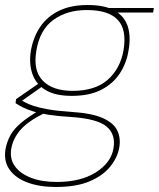

<svg xmlns="http://www.w3.org/2000/svg" viewBox="-44 -528 633 765"><path d="M179 217Q113 217 65 199Q17 181 -6.5 147Q-30 113 -22 66Q-16 35 -2 10Q12 -15 40 -38.5Q68 -62 114 -89L134 -78Q66 -44 37 -10Q8 24 1 64Q-6 105 15.5 134.5Q37 164 80 180.5Q123 197 182 197Q277 197 337.5 159Q398 121 408 64Q418 8 381 -23.5Q344 -55 238 -62Q187 -65 151 -70.5Q115 -76 90.5 -83.5Q66 -91 48.5 -99.5Q31 -108 18 -117L20 -133L114 -198L135 -191L33 -119L29 -133Q42 -128 55.5 -120.5Q69 -113 90 -106Q111 -99 147 -92.5Q183 -86 242 -82Q321 -77 364.5 -58Q408 -39 423 -8.5Q438 22 431 61Q424 100 395 136Q366 172 313 194.5Q260 217 179 217ZM242 -146Q175 -146 136.5 -170Q98 -194 84.5 -235Q71 -276 79 -326Q89 -381 116.5 -421.5Q144 -462 191 -485Q238 -508 305 -508Q375 -508 414 -485Q453 -462 465.5 -421.5Q478 -381 468 -326Q460 -276 433 -235Q406 -194 359 -170Q312 -146 242 -146ZM245 -166Q335 -166 385 -210Q435 -254 448 -327Q462 -410 425 -449Q388 -488 302 -488Q223 -488 169 -449Q115 -410 101 -327Q87 -247 126.5 -206.5Q166 -166 245 -166ZM395 -478 389 -496H569L566 -478Z"/></svg>

Font: DM Sans 36pt Thin
Style: Italic
Weight: 250
Italic angle: -10°
Designer: Colophon Foundry, Jonny Pinhorn
Foundry: Colophon Foundry
Version: Version 4.004;gftools[0.9.30]